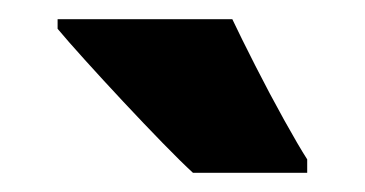

<svg xmlns="http://www.w3.org/2000/svg" viewBox="-20 -786 380 200"><path d="M222 -766Q231 -747 246 -717.5Q261 -688 276 -661Q291 -634 300 -620V-606H181Q169 -617 149.5 -637Q130 -657 108.5 -680Q87 -703 68.5 -723.5Q50 -744 40 -756V-766Z"/></svg>

Font: Noto Sans Thai Looped ExtraCondensed Black
Style: Regular
Weight: 900
Width: 2
Designer: Sasikarn Vongin, Ben Mitchell
Foundry: The Fontpad Ltd
Version: Version 1.001; ttfautohint (v1.8.4.7-5d5b)